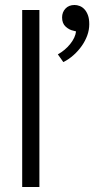

<svg xmlns="http://www.w3.org/2000/svg" viewBox="-20 -750 378 770"><path d="M69 0V-710H138V0ZM274 -627Q258 -630 243.5 -643Q229 -656 229 -680Q229 -701 242.5 -715.5Q256 -730 279 -730Q289 -730 299.5 -726Q310 -722 318.5 -713Q327 -704 332.5 -689.5Q338 -675 338 -653Q338 -630 330 -608Q322 -586 308 -566Q294 -546 275 -529Q256 -512 234 -501L212 -532Q241 -548 261.5 -573.5Q282 -599 285 -624Z"/></svg>

Font: Mukta Malar Light
Style: Regular
Weight: 300
Designer: Aadarsh Rajan, Girish Dalvi, Yashodeep Gholap
Foundry: Ek Type
Version: Version 2.538;PS 1.000;hotconv 16.6.51;makeotf.lib2.5.65220;